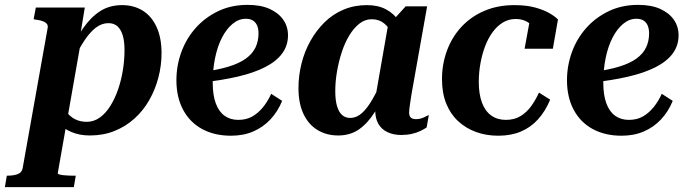

<svg xmlns="http://www.w3.org/2000/svg" viewBox="-86 -545 2819 788"><path d="M-66 223 -58 176H-56Q-30 176 -13 169.5Q4 163 7 145L109 -427Q112 -439 107 -446Q102 -453 91 -457.5Q80 -462 63 -464L52 -466L61 -514H262L240 -380L249 -391L151 166Q151 169 157.5 171Q164 173 174 174Q184 175 194.5 175.5Q205 176 212 176H225L217 223ZM110 -98 164 -139Q171 -109 185.5 -88Q200 -67 221.5 -56Q243 -45 270 -45Q299 -45 323.5 -62.5Q348 -80 367 -110.5Q386 -141 399 -179Q412 -217 418.5 -258.5Q425 -300 425 -339Q425 -376 417.5 -400.5Q410 -425 395.5 -437.5Q381 -450 359 -450Q332 -450 308 -432Q284 -414 261 -379.5Q238 -345 213 -295L192 -317Q223 -383 255 -429Q287 -475 325.5 -499.5Q364 -524 415 -524Q463 -524 499.5 -501.5Q536 -479 556.5 -434.5Q577 -390 577 -327Q577 -276 564 -226.5Q551 -177 526.5 -134Q502 -91 466 -58.5Q430 -26 384 -7.5Q338 11 283 11Q240 11 206.5 -3.5Q173 -18 149 -42.5Q125 -67 110 -98Z M862 12Q794 12 743.5 -15.5Q693 -43 665.5 -94.5Q638 -146 638 -216Q638 -275 658 -330.5Q678 -386 716.5 -429.5Q755 -473 809 -499Q863 -525 930 -525Q984 -525 1020.5 -508.5Q1057 -492 1076.5 -464Q1096 -436 1096 -400Q1096 -358 1072 -325.5Q1048 -293 1002 -269.5Q956 -246 889.5 -230.5Q823 -215 738 -206L745 -250Q808 -258 852 -271.5Q896 -285 923 -304.5Q950 -324 962.5 -350Q975 -376 975 -408Q975 -426 969.5 -439.5Q964 -453 952.5 -460.5Q941 -468 923 -468Q894 -468 869 -447.5Q844 -427 825.5 -391.5Q807 -356 797 -308.5Q787 -261 787 -206Q787 -155 799.5 -121Q812 -87 835.5 -70Q859 -53 892 -53Q925 -53 949.5 -67Q974 -81 993.5 -105Q1013 -129 1027 -160L1072 -131Q1054 -87 1024 -55Q994 -23 953.5 -5.5Q913 12 862 12Z M1580 -389 1535 -367Q1529 -398 1515.5 -420Q1502 -442 1483.5 -454Q1465 -466 1439 -466Q1412 -466 1389 -448Q1366 -430 1347.5 -399.5Q1329 -369 1316.5 -330.5Q1304 -292 1297 -251Q1290 -210 1290 -171Q1290 -133 1297.5 -108.5Q1305 -84 1318.5 -72.5Q1332 -61 1351 -61Q1377 -61 1399 -80.5Q1421 -100 1442 -136.5Q1463 -173 1485 -222L1512 -198Q1483 -134 1453.5 -87Q1424 -40 1388 -14.5Q1352 11 1302 11Q1254 11 1217 -11.5Q1180 -34 1159.5 -77.5Q1139 -121 1139 -183Q1139 -235 1151.5 -284.5Q1164 -334 1188 -377Q1212 -420 1246 -453.5Q1280 -487 1324 -505.5Q1368 -524 1420 -524Q1466 -524 1498.5 -506.5Q1531 -489 1551 -459Q1571 -429 1580 -389ZM1667 -519 1603 -159Q1600 -141 1598 -126.5Q1596 -112 1594.5 -101.5Q1593 -91 1593 -84Q1593 -69 1600 -62.5Q1607 -56 1621 -56Q1638 -56 1652 -62.5Q1666 -69 1674 -73L1665 -22Q1655 -15 1639.5 -7.5Q1624 0 1604 4.5Q1584 9 1561 9Q1529 9 1504.5 -2.5Q1480 -14 1467 -36.5Q1454 -59 1454 -92Q1454 -101 1455.5 -111Q1457 -121 1460 -135L1450 -118L1508 -450L1518 -452L1579 -519Z M1990 -53Q2026 -53 2052 -69.5Q2078 -86 2096 -112Q2114 -138 2126 -165L2172 -136Q2152 -88 2122 -55Q2092 -22 2051.5 -5Q2011 12 1959 12Q1909 12 1867 -3.5Q1825 -19 1793.5 -48.5Q1762 -78 1745 -121Q1728 -164 1728 -220Q1728 -282 1748.5 -337.5Q1769 -393 1808 -435Q1847 -477 1902 -500.5Q1957 -524 2025 -524Q2075 -524 2111 -514Q2147 -504 2170.5 -490Q2194 -476 2204 -465L2183 -345H2067L2089 -465Q2099 -463 2105.5 -458Q2112 -453 2115.5 -446Q2119 -439 2118 -431Q2117 -423 2112 -415Q2106 -431 2094.5 -442.5Q2083 -454 2067 -460.5Q2051 -467 2030 -467Q2002 -467 1978.5 -453Q1955 -439 1936.5 -414Q1918 -389 1905.5 -356.5Q1893 -324 1886 -286Q1879 -248 1879 -209Q1879 -159 1892 -124Q1905 -89 1930 -71Q1955 -53 1990 -53Z M2465 12Q2397 12 2346.5 -15.5Q2296 -43 2268.5 -94.5Q2241 -146 2241 -216Q2241 -275 2261 -330.5Q2281 -386 2319.5 -429.5Q2358 -473 2412 -499Q2466 -525 2533 -525Q2587 -525 2623.5 -508.5Q2660 -492 2679.5 -464Q2699 -436 2699 -400Q2699 -358 2675 -325.5Q2651 -293 2605 -269.5Q2559 -246 2492.5 -230.5Q2426 -215 2341 -206L2348 -250Q2411 -258 2455 -271.5Q2499 -285 2526 -304.5Q2553 -324 2565.5 -350Q2578 -376 2578 -408Q2578 -426 2572.5 -439.5Q2567 -453 2555.5 -460.5Q2544 -468 2526 -468Q2497 -468 2472 -447.5Q2447 -427 2428.5 -391.5Q2410 -356 2400 -308.5Q2390 -261 2390 -206Q2390 -155 2402.5 -121Q2415 -87 2438.5 -70Q2462 -53 2495 -53Q2528 -53 2552.5 -67Q2577 -81 2596.5 -105Q2616 -129 2630 -160L2675 -131Q2657 -87 2627 -55Q2597 -23 2556.5 -5.5Q2516 12 2465 12Z"/></svg>

Font: Roboto Serif 72pt SemiCondensed SemiBold
Style: Italic
Weight: 600
Width: 4
Italic angle: -10°
Designer: Greg Gazdowicz
Foundry: Commercial Type
Version: Version 1.008